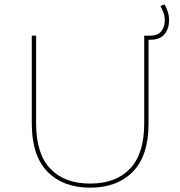

<svg xmlns="http://www.w3.org/2000/svg" viewBox="-20 -865 834 888"><path d="M397 3Q272 3 199.5 -71Q127 -145 127 -293V-700H147V-294Q147 -154 212.5 -85Q278 -16 397 -16Q516 -16 581.5 -85Q647 -154 647 -294V-700H667V-293Q667 -145 594.5 -71Q522 3 397 3ZM662 -681V-700H672Q711 -700 726.5 -721Q742 -742 742 -770Q742 -790 736 -806.5Q730 -823 722 -837L740 -845Q750 -830 756 -810.5Q762 -791 762 -771Q762 -734 741.5 -707.5Q721 -681 672 -681Z"/></svg>

Font: Montserrat Thin
Style: Regular
Weight: 100
Designer: Julieta Ulanovsky
Foundry: Julieta Ulanovsky
Version: Version 9.000